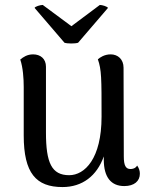

<svg xmlns="http://www.w3.org/2000/svg" viewBox="-20 -743 610 777"><path d="M296 -570 417 -711C414 -717 393 -723 384 -723L269 -637L153 -723C144 -723 122 -717 120 -711L241 -570C253 -566 284 -566 296 -570ZM535 -73C528 -61 516 -59 508 -59C489 -59 481 -73 481 -110L480 -469C480 -503 457 -523 428 -523C402 -523 384 -510 376 -503C391 -461 391 -426 391 -271C391 -101 323 -34 260 -34C189 -34 166 -84 166 -207V-473C166 -505 144 -523 114 -523C90 -523 74 -512 62 -502C73 -470 76 -425 76 -391V-195C76 -42 126 14 233 14C313 14 372 -31 400 -110V-97C400 -25 430 10 483 10C523 10 546 -10 546 -40C546 -51 543 -62 535 -73Z"/></svg>

Font: Arima Koshi Medium
Style: Regular
Weight: 500
Designer: Joana Correia and Natanael Gama
Foundry: NDISCOVER
Version: Version 1.019;PS 001.019;hotconv 1.0.88;makeotf.lib2.5.64775